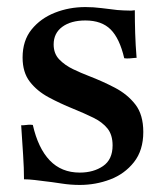

<svg xmlns="http://www.w3.org/2000/svg" viewBox="-20 -512 464 544"><path d="M73 -158Q88 -92 121 -57.5Q154 -23 206 -23Q245 -23 272 -41.5Q299 -60 299 -100Q299 -130 284.5 -148Q270 -166 244.5 -178.5Q219 -191 187 -204Q150 -219 117.5 -236.5Q85 -254 64.5 -280.5Q44 -307 44 -349Q44 -397 69.5 -428.5Q95 -460 135.5 -476Q176 -492 222 -492Q245 -492 268 -489Q291 -486 293 -486Q313 -483 330 -482.5Q347 -482 348 -482Q349 -482 352.5 -482Q356 -482 362 -483Q362 -451 363 -418Q364 -385 367 -348Q366 -348 363 -348Q354 -347 346.5 -346.5Q339 -346 332 -347Q319 -403 293.5 -428.5Q268 -454 222 -454Q181 -454 156.5 -436Q132 -418 132 -386Q132 -360 148 -343.5Q164 -327 187 -316Q210 -305 231 -297Q270 -282 305.5 -263.5Q341 -245 363.5 -216Q386 -187 386 -138Q386 -86 359.5 -52.5Q333 -19 292 -3.5Q251 12 206 12Q180 12 154.5 8Q129 4 127 4Q125 4 110.5 2Q96 0 78.5 -2Q61 -4 48 -4Q48 -35 45.5 -73Q43 -111 40 -157Q42 -157 45 -157Q54 -158 60.5 -158.5Q67 -159 73 -158Z"/></svg>

Font: Tiro Kannada
Style: Regular
Weight: 400
Designer: Kannada: John Hudson & Fiona Ross. Latin: John Hudson.
Foundry: Tiro Typeworks Ltd.
Version: Version 1.52